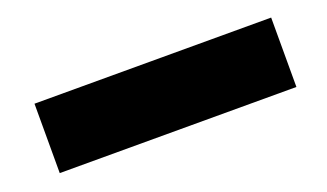

<svg xmlns="http://www.w3.org/2000/svg" viewBox="-35 -110 842 494"><g transform="rotate(-20 386.0 137.0)"><path d="M67 232H715V42H67Z"/></g></svg>

Font: SVN-Poppins ExtraBold
Style: Regular
Weight: 800
Designer: Ninad Kale (Devanagari), Jonny Pinhorn (Latin)
Foundry: Indian Type Foundry
Version: Version 3.002 2017; ttfautohint (v1.8.3)